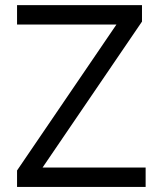

<svg xmlns="http://www.w3.org/2000/svg" viewBox="-20 -739 618 759"><path d="M541.3 -718.8V-653.7L116.3 -29.8L85.7 -76.7H555.7V0H47.4V-65.1L472.3 -689L502.9 -642.1H47.4V-718.8Z"/></svg>

Font: Min Sans VF VF
Style: Regular
Weight: 400
Designer: Jinseong-Kim, NotoSansCJK, Nunito
Foundry: Jinseong-Kim
Version: Version 1.420;Glyphs 3.1.2 (3151)